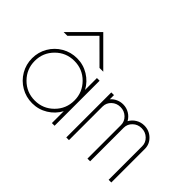

<svg xmlns="http://www.w3.org/2000/svg" viewBox="-122 -1131 1484 1484"><g transform="rotate(45 620.0 -389.0)"><path d="M93.3 -561.5 310.1 -778.3 526.9 -561.5H485.8L310.1 -736.8L134.8 -561.5ZM310.1 -492.2Q379.4 -492.2 437.3 -456.8Q495.1 -421.4 526.9 -362.3V-492.2H556.2V-246.1V0H526.9V-129.9Q495.1 -70.8 437.3 -35.4Q379.4 0 310.1 0Q243.2 0 186.5 -33Q129.9 -65.9 96.9 -122.6Q64 -179.2 64 -246.1Q64 -313 96.9 -369.6Q129.9 -426.3 186.5 -459.2Q243.2 -492.2 310.1 -492.2ZM463.6 -399.4Q400.4 -462.9 310.1 -462.9Q219.7 -462.9 156.5 -399.4Q93.3 -335.9 93.3 -246.1Q93.3 -156.2 156.5 -92.8Q219.7 -29.3 310.1 -29.3Q400.4 -29.3 463.6 -92.8Q526.9 -156.2 526.9 -246.1Q526.9 -335.9 463.6 -399.4Z M713.4 -446.3Q731.4 -467.8 758.1 -480Q784.7 -492.2 814.5 -492.2Q851.6 -492.2 882.6 -473.4Q913.6 -454.6 930.2 -423.8Q946.8 -454.6 977.8 -473.4Q1008.8 -492.2 1045.9 -492.2Q1099.6 -492.2 1137.9 -455.6Q1176.3 -418.9 1176.3 -367.2V0H1147V-367.2Q1147 -406.7 1117.4 -434.8Q1087.9 -462.9 1045.9 -462.9Q1003.9 -462.9 974.4 -434.8Q944.8 -406.7 944.8 -367.2V0H915.5V-367.2Q915.5 -406.7 886 -434.8Q856.4 -462.9 814.5 -462.9Q772.5 -462.9 743.2 -435.3Q713.9 -407.7 713.4 -368.2V0H684.1V-492.2H713.4Z"/></g></svg>

Font: Cherry
Style: Light
Weight: 300
Designer: Amin Abedi
Version: Version 1.00 ; ttfautohint (v1.6)